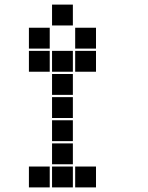

<svg xmlns="http://www.w3.org/2000/svg" viewBox="-20 -815 640 830"><path d="M206 -795Q205 -795 205 -795Q205 -795 205 -794V-706Q205 -705 205 -705Q205 -705 206 -705H294Q295 -705 295 -705Q295 -705 295 -706V-794Q295 -795 295 -795Q295 -795 294 -795ZM106 -695Q105 -695 105 -695Q105 -695 105 -694V-606Q105 -605 105 -605Q105 -605 106 -605H194Q195 -605 195 -605Q195 -605 195 -606V-694Q195 -695 195 -695Q195 -695 194 -695ZM306 -695Q305 -695 305 -695Q305 -695 305 -694V-606Q305 -605 305 -605Q305 -605 306 -605H394Q395 -605 395 -605Q395 -605 395 -606V-694Q395 -695 395 -695Q395 -695 394 -695ZM106 -595Q105 -595 105 -595Q105 -595 105 -594V-506Q105 -505 105 -505Q105 -505 106 -505H194Q195 -505 195 -505Q195 -505 195 -506V-594Q195 -595 195 -595Q195 -595 194 -595ZM206 -595Q205 -595 205 -595Q205 -595 205 -594V-506Q205 -505 205 -505Q205 -505 206 -505H294Q295 -505 295 -505Q295 -505 295 -506V-594Q295 -595 295 -595Q295 -595 294 -595ZM306 -595Q305 -595 305 -595Q305 -595 305 -594V-506Q305 -505 305 -505Q305 -505 306 -505H394Q395 -505 395 -505Q395 -505 395 -506V-594Q395 -595 395 -595Q395 -595 394 -595ZM206 -495Q205 -495 205 -495Q205 -495 205 -494V-406Q205 -405 205 -405Q205 -405 206 -405H294Q295 -405 295 -405Q295 -405 295 -406V-494Q295 -495 295 -495Q295 -495 294 -495ZM206 -395Q205 -395 205 -395Q205 -395 205 -394V-306Q205 -305 205 -305Q205 -305 206 -305H294Q295 -305 295 -305Q295 -305 295 -306V-394Q295 -395 295 -395Q295 -395 294 -395ZM206 -295Q205 -295 205 -295Q205 -295 205 -294V-206Q205 -205 205 -205Q205 -205 206 -205H294Q295 -205 295 -205Q295 -205 295 -206V-294Q295 -295 295 -295Q295 -295 294 -295ZM206 -195Q205 -195 205 -195Q205 -195 205 -194V-106Q205 -105 205 -105Q205 -105 206 -105H294Q295 -105 295 -105Q295 -105 295 -106V-194Q295 -195 295 -195Q295 -195 294 -195ZM106 -95Q105 -95 105 -95Q105 -95 105 -94V-6Q105 -5 105 -5Q105 -5 106 -5H194Q195 -5 195 -5Q195 -5 195 -6V-94Q195 -95 195 -95Q195 -95 194 -95ZM206 -95Q205 -95 205 -95Q205 -95 205 -94V-6Q205 -5 205 -5Q205 -5 206 -5H294Q295 -5 295 -5Q295 -5 295 -6V-94Q295 -95 295 -95Q295 -95 294 -95ZM306 -95Q305 -95 305 -95Q305 -95 305 -94V-6Q305 -5 305 -5Q305 -5 306 -5H394Q395 -5 395 -5Q395 -5 395 -6V-94Q395 -95 395 -95Q395 -95 394 -95Z"/></svg>

Font: Doto Black
Style: Regular
Weight: 900
Version: Version 1.000